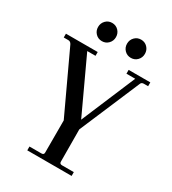

<svg xmlns="http://www.w3.org/2000/svg" viewBox="-193 -903 902 1005"><g transform="rotate(30 258.0 -400.0)"><path d="M223.5 -706Q208 -690 185 -690Q162 -690 146.5 -706Q131 -722 131 -745Q131 -768 146.5 -784Q162 -800 185 -800Q208 -800 223.5 -784Q239 -768 239 -745Q239 -722 223.5 -706ZM398.5 -706Q383 -690 360 -690Q337 -690 321.5 -706Q306 -722 306 -745Q306 -768 321.5 -784Q337 -800 360 -800Q383 -800 398.5 -784Q414 -768 414 -745Q414 -722 398.5 -706ZM133 0V-23H205Q220 -23 220 -36V-231L51 -593Q44 -607 31 -607H3V-630H195V-607H145L297 -280L435 -607H382V-630H513V-607H487Q472 -607 468 -593L314 -231L315 -36Q315 -23 330 -23H401V0Z"/></g></svg>

Font: Arapey
Style: Regular
Weight: 400
Designer: Eduardo Rodriguez Tunni
Foundry: Eduardo Rodriguez Tunni
Version: Version 4.000